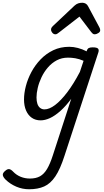

<svg xmlns="http://www.w3.org/2000/svg" viewBox="-137 -860 755 1399"><path d="M75 519Q26 519 -18.5 500Q-63 481 -96 449Q-115 430 -116.5 415Q-118 400 -98 384Q-82 370 -69 372.5Q-56 375 -41 391Q-17 416 14.5 428.5Q46 441 81 441Q125 441 154.5 424.5Q184 408 206 371Q228 334 248 272L382 -140Q342 -86 302.5 -51Q263 -16 227 0.5Q191 17 159 17Q122 17 95 -1.5Q68 -20 53 -54.5Q38 -89 38 -135Q38 -181 51.5 -233Q65 -285 92 -335.5Q119 -386 159 -427.5Q199 -469 251 -494Q303 -519 368 -519Q398 -519 430.5 -510.5Q463 -502 494 -486L495 -489Q500 -505 510 -510Q520 -515 538 -515Q569 -515 577.5 -505.5Q586 -496 579 -476L333 275Q302 372 266.5 425Q231 478 185 498.5Q139 519 75 519ZM187 -63Q222 -63 264 -94.5Q306 -126 352.5 -187Q399 -248 445 -336L472 -417Q439 -431 411.5 -435.5Q384 -440 359 -440Q313 -440 276.5 -420.5Q240 -401 212 -368.5Q184 -336 165.5 -297Q147 -258 138 -219.5Q129 -181 129 -150Q129 -123 135.5 -103.5Q142 -84 155.5 -73.5Q169 -63 187 -63ZM267 -610Q254 -610 244.5 -621Q235 -632 235 -644Q235 -653 239 -659Q243 -665 247 -669L405 -818Q419 -831 433 -835.5Q447 -840 463 -840Q476 -840 487.5 -833.5Q499 -827 505 -814L587 -661Q591 -654 592 -649Q593 -644 593 -639Q593 -627 578.5 -618.5Q564 -610 554 -610Q544 -610 538.5 -615Q533 -620 528 -626L442 -739L295 -625Q289 -621 282 -615.5Q275 -610 267 -610Z"/></svg>

Font: Playwrite AU VIC
Style: Regular
Weight: 400
Designer: Veronika Burian, José Scaglione
Foundry: TypeTogether
Version: Version 1.002